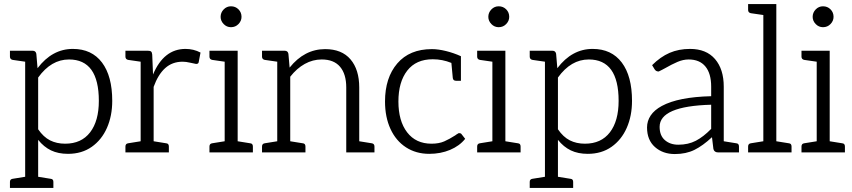

<svg xmlns="http://www.w3.org/2000/svg" viewBox="-20 -751 4199 946"><path d="M533 -254Q533 -180 507 -121Q481 -62 432 -27.5Q383 7 315 7Q267 7 231.5 -10Q196 -27 168 -62V120L230 130Q243 131 243 145V175H29V145Q29 132 42 130L104 120V-447L42 -456Q29 -459 29 -472V-501H141Q156 -501 159 -486L165 -415Q237 -510 339 -510Q432 -510 482.5 -443Q533 -376 533 -254ZM467 -254Q467 -458 320 -458Q232 -458 168 -369V-114Q194 -76 226.5 -59.5Q259 -43 301 -43Q381 -43 424 -99Q467 -155 467 -254Z M968 -492 959 -445Q958 -436 946 -436Q939 -437 917.5 -442Q896 -447 880 -447Q829 -447 794 -415.5Q759 -384 737 -323V-55L799 -45Q812 -44 812 -29V0H598V-29Q598 -43 611 -45L673 -55V-447L611 -456Q598 -459 598 -472V-501H709Q720 -501 724.5 -497Q729 -493 730 -482L734 -384Q787 -510 894 -510Q934 -510 968 -492Z M1213 -45Q1226 -44 1226 -29V0H1012V-29Q1012 -43 1025 -45L1087 -55V-447L1025 -456Q1012 -459 1012 -472V-501H1151V-55ZM1067 -668Q1067 -689 1082 -704.5Q1097 -720 1118 -720Q1140 -720 1155 -705Q1170 -690 1170 -668Q1170 -648 1155 -632.5Q1140 -617 1118 -617Q1097 -617 1082 -632.5Q1067 -648 1067 -668Z M1812 -45Q1825 -43 1825 -29V0H1686V-320Q1686 -386 1655.5 -422Q1625 -458 1565 -458Q1521 -458 1481.5 -436Q1442 -414 1410 -373V-55L1472 -45Q1485 -44 1485 -29V0H1271V-29Q1271 -43 1284 -45L1346 -55V-447L1284 -456Q1271 -459 1271 -472V-501H1383Q1398 -501 1401 -486L1407 -418Q1480 -509 1582 -509Q1664 -509 1707 -458.5Q1750 -408 1750 -320V-55Z M2272 -67Q2244 -32 2197.5 -12.5Q2151 7 2095 7Q2030 7 1980.5 -25Q1931 -57 1904 -115.5Q1877 -174 1877 -251Q1877 -368 1937.5 -438.5Q1998 -509 2108 -509Q2139 -509 2177.5 -499.5Q2216 -490 2251 -474V-353H2227Q2213 -353 2211 -366L2204 -441Q2160 -459 2112 -459Q2030 -459 1986.5 -403Q1943 -347 1943 -251Q1943 -155 1986 -99Q2029 -43 2106 -43Q2143 -43 2169 -54.5Q2195 -66 2223 -84Q2226 -87 2240 -95H2243Q2251 -95 2254 -90Z M2532 -45Q2545 -44 2545 -29V0H2331V-29Q2331 -43 2344 -45L2406 -55V-447L2344 -456Q2331 -459 2331 -472V-501H2470V-55ZM2386 -668Q2386 -689 2401 -704.5Q2416 -720 2437 -720Q2459 -720 2474 -705Q2489 -690 2489 -668Q2489 -648 2474 -632.5Q2459 -617 2437 -617Q2416 -617 2401 -632.5Q2386 -648 2386 -668Z M3094 -254Q3094 -180 3068 -121Q3042 -62 2993 -27.5Q2944 7 2876 7Q2828 7 2792.5 -10Q2757 -27 2729 -62V120L2791 130Q2804 131 2804 145V175H2590V145Q2590 132 2603 130L2665 120V-447L2603 -456Q2590 -459 2590 -472V-501H2702Q2717 -501 2720 -486L2726 -415Q2798 -510 2900 -510Q2993 -510 3043.5 -443Q3094 -376 3094 -254ZM3028 -254Q3028 -458 2881 -458Q2793 -458 2729 -369V-114Q2755 -76 2787.5 -59.5Q2820 -43 2862 -43Q2942 -43 2985 -99Q3028 -155 3028 -254Z M3608 -45Q3621 -44 3621 -29V0H3519Q3499 0 3495 -17L3488 -75Q3443 -33 3401.5 -12.5Q3360 8 3305 8Q3246 8 3207 -26.5Q3168 -61 3168 -123Q3168 -155 3186 -182Q3204 -209 3241 -229Q3322 -273 3484 -277V-324Q3484 -389 3455.5 -423.5Q3427 -458 3373 -458Q3346 -458 3318 -446Q3290 -434 3257 -415Q3250 -411 3242 -407Q3234 -403 3226 -399H3223Q3212 -399 3205 -410L3193 -430Q3234 -471 3279 -490.5Q3324 -510 3380 -510Q3460 -510 3503 -460Q3546 -410 3546 -324V-55ZM3484 -235Q3230 -228 3230 -126Q3230 -83 3256 -60.5Q3282 -38 3322 -38Q3371 -38 3408.5 -57.5Q3446 -77 3484 -116Z M3867 -45Q3880 -44 3880 -29V0H3666V-29Q3666 -43 3679 -45L3741 -55V-677L3679 -686Q3666 -689 3666 -702V-731H3805V-55Z M4130 -45Q4143 -44 4143 -29V0H3929V-29Q3929 -43 3942 -45L4004 -55V-447L3942 -456Q3929 -459 3929 -472V-501H4068V-55ZM3984 -668Q3984 -689 3999 -704.5Q4014 -720 4035 -720Q4057 -720 4072 -705Q4087 -690 4087 -668Q4087 -648 4072 -632.5Q4057 -617 4035 -617Q4014 -617 3999 -632.5Q3984 -648 3984 -668Z"/></svg>

Font: Aleo Light
Style: Regular
Weight: 300
Designer: Alessio Laiso
Foundry: Alessio Laiso
Version: Version 2.000